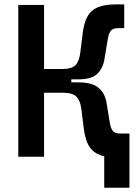

<svg xmlns="http://www.w3.org/2000/svg" viewBox="-20 -716 626 877"><path d="M63.5 0V-693.4H181.2V-400.9H265.6Q307.1 -400.9 324.5 -418.2Q341.8 -435.5 346.7 -475.6L357.9 -565.4Q367.2 -639.6 401.4 -667.7Q435.5 -695.8 508.3 -695.8H547.4V-587.4H519Q496.6 -587.4 486.6 -575.9Q476.6 -564.5 472.2 -536.6L457.5 -448.2Q451.2 -405.3 425 -379.4Q398.9 -353.5 337.4 -353.5H305.7V-339.8H337.4Q401.9 -339.8 431.2 -314.2Q460.4 -288.6 466.8 -245.1L481.4 -156.7Q485.8 -128.9 495.8 -117.4Q505.9 -106 528.3 -106H571.3V141.6H456.1V-2.4Q413.6 -11.7 391.8 -41Q370.1 -70.3 362.8 -127.9L351.6 -217.8Q346.7 -257.3 328.6 -274.9Q310.5 -292.5 265.6 -292.5H181.2V0Z"/></svg>

Font: Cascadia Mono NF SemiBold
Style: Regular
Weight: 600
Monospace: yes
Designer: Aaron Bell
Foundry: Saja Typeworks
Version: Version 2404.023; ttfautohint (v1.8.4)